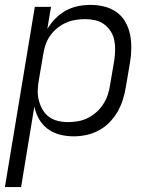

<svg xmlns="http://www.w3.org/2000/svg" viewBox="-21 -548 641 783"><path d="M-1 215 121 -520H187L172 -430Q186 -453 205 -472.5Q224 -492 248 -505Q272 -518 297.5 -523Q323 -528 348 -528Q378 -528 405.5 -521Q433 -514 455 -498Q477 -482 490.5 -458Q504 -434 509.5 -406.5Q515 -379 514.5 -350Q514 -321 509 -292L492 -192Q488 -167 480 -141.5Q472 -116 458.5 -92.5Q445 -69 425.5 -49Q406 -29 381.5 -16Q357 -3 331 2.5Q305 8 280 8Q250 8 223 1Q196 -6 174 -22Q152 -38 138.5 -62Q125 -86 119 -113L65 215ZM256 -50Q276 -50 296.5 -53.5Q317 -57 336.5 -66.5Q356 -76 372.5 -91Q389 -106 400.5 -124Q412 -142 418.5 -161.5Q425 -181 428 -202L445 -302Q448 -323 448.5 -344Q449 -365 445 -384.5Q441 -404 430 -421Q419 -438 403 -449.5Q387 -461 367 -465.5Q347 -470 326 -470Q306 -470 285.5 -466.5Q265 -463 246.5 -454.5Q228 -446 211 -432Q194 -418 182.5 -401Q171 -384 164.5 -364.5Q158 -345 155 -325L138 -225Q134 -204 133 -182Q132 -160 137 -140Q142 -120 152 -102Q162 -84 178 -72Q194 -60 214.5 -55Q235 -50 256 -50Z"/></svg>

Font: Iosevka Aile Light
Style: Italic
Weight: 300
Italic angle: -9°
Designer: Belleve Invis
Foundry: Belleve Invis
Version: Version 31.1.0; ttfautohint (v1.8.4)